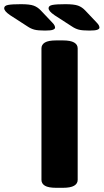

<svg xmlns="http://www.w3.org/2000/svg" viewBox="-133 -895 495 917"><path d="M136 2Q98 2 81.5 -8Q65 -18 65 -36V-664Q65 -682 81.5 -692Q98 -702 136 -702H167Q204 -702 221 -692Q238 -682 238 -664V-36Q238 -18 221 -8Q204 2 167 2ZM82 -749Q48 -749 31 -753.5Q14 -758 -2 -769L-84 -822Q-100 -833 -106.5 -841Q-113 -849 -113 -856Q-113 -868 -94 -871.5Q-75 -875 -33 -875Q9 -875 28 -868Q47 -861 62 -845L116 -788Q125 -779 127.5 -773Q130 -767 130 -763Q130 -757 120 -753Q110 -749 82 -749ZM294 -749Q260 -749 243 -753.5Q226 -758 210 -769L128 -822Q112 -833 105.5 -841Q99 -849 99 -856Q99 -868 118 -871.5Q137 -875 179 -875Q221 -875 240 -868Q259 -861 274 -845L328 -788Q337 -779 339.5 -773Q342 -767 342 -763Q342 -757 332 -753Q322 -749 294 -749Z"/></svg>

Font: Asap Semi Expanded ExtraBold
Style: Regular
Weight: 800
Width: 6
Designer: Pablo Cosgaya
Foundry: Omnibus-Type
Version: Version 3.001; ttfautohint (v1.8.4.7-5d5b)